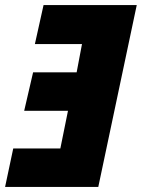

<svg xmlns="http://www.w3.org/2000/svg" viewBox="-25 -734 557 754"><path d="M361 0 512 -714H146L112 -561H297L276 -450H105L70 -299H242L212 -151H27L-5 0Z"/></svg>

Font: Noto Sans Display SemiCondensed Black
Style: Italic
Weight: 900
Width: 4
Designer: Monotype Design team
Foundry: Monotype Imaging Inc.
Version: 1.000